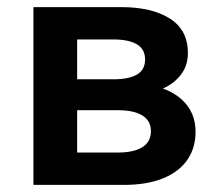

<svg xmlns="http://www.w3.org/2000/svg" viewBox="-20 -520 614 540"><path d="M74 0V-500H320.5Q407 -500 457.8 -467.8Q508.5 -435.5 508.5 -371Q508.5 -339 492.5 -315.2Q476.5 -291.5 449 -276.2Q421.5 -261 386.5 -254.5L384.5 -283Q453 -275 491.5 -239.8Q530 -204.5 530 -149.5Q530 -103 506.2 -69.5Q482.5 -36 437.5 -18Q392.5 0 329 0ZM197 -91H312Q356.5 -91 380.5 -106.2Q404.5 -121.5 404.5 -151Q404.5 -180 380.8 -195Q357 -210 312 -210H182.5V-297H300Q342 -297 365 -310.2Q388 -323.5 388 -352.5Q388 -382 364.8 -395.5Q341.5 -409 300 -409H197Z"/></svg>

Font: Geologica Medium
Style: Regular
Weight: 500
Designer: Sindre Bremnes, Frode Helland
Foundry: Monokrom Skriftforlag AS
Version: Version 1.010;gftools[0.9.28]